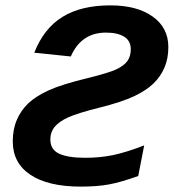

<svg xmlns="http://www.w3.org/2000/svg" viewBox="-20 -689 650 719"><path d="M282.7 9.8Q160.2 9.8 94 -34.4Q27.8 -78.6 27.8 -159.2Q27.8 -204.6 43 -240Q58.1 -275.4 85.9 -302Q113.8 -328.6 162.4 -350.8Q210.9 -373 308.1 -396.5Q387.2 -416 415.8 -429.4Q444.3 -442.9 457 -460.4Q469.7 -478 469.7 -504.9Q469.7 -536.1 445.1 -551.5Q420.4 -566.9 376.5 -566.9Q284.2 -566.9 245.1 -477.5L108.4 -491.7Q144 -582.5 213.9 -625.7Q283.7 -668.9 393.1 -668.9Q492.7 -668.9 551.5 -627.2Q610.4 -585.4 610.4 -512.7Q610.4 -469.7 595.9 -436Q581.5 -402.3 554.9 -376.5Q528.3 -350.6 482.7 -328.9Q437 -307.1 353 -286.1Q269.5 -265.1 235.4 -249.5Q201.2 -233.9 184.8 -214.1Q168.5 -194.3 168.5 -167Q168.5 -128.9 201.4 -113.5Q234.4 -98.1 299.8 -98.1Q353.5 -98.1 401.9 -107.9Q450.2 -117.7 520 -144.5L497.6 -29.8Q431.6 -6.3 387.7 1.7Q343.8 9.8 282.7 9.8Z"/></svg>

Font: Liberation Mono
Style: Bold Italic
Weight: 700
Italic angle: -12°
Monospace: yes
Designer: Steve Matteson
Foundry: Ascender Corporation
Version: Version 2.1.5